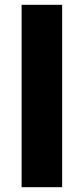

<svg xmlns="http://www.w3.org/2000/svg" viewBox="-20 -780 349 800"><path d="M239 0V-760H70V0Z"/></svg>

Font: Noto Sans Thai Looped ExtraBold
Style: Regular
Weight: 800
Designer: Cadson Demak Team
Foundry: Cadson Demak Co., Ltd.
Version: Version 1.001